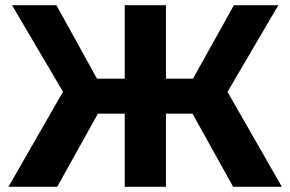

<svg xmlns="http://www.w3.org/2000/svg" viewBox="-20 -720 1119 740"><path d="M878.7 0 691.3 -337.1 828.3 -415.7 1066.4 0ZM12.6 0 251.1 -415.7 388.2 -337.1 200.4 0ZM242.9 -332.2 26.3 -700H197.4L390.6 -350ZM289 -282V-416.7H508.3V-282ZM460.8 0V-700H619.6V0ZM572.1 -282V-416.7H790.1V-282ZM837.1 -332.2 686.7 -350 881.6 -700H1052.8Z"/></svg>

Font: Montserrat Thin
Style: Regular
Weight: 100
Designer: Julieta Ulanovsky
Foundry: Julieta Ulanovsky
Version: Version 9.000